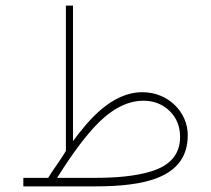

<svg xmlns="http://www.w3.org/2000/svg" viewBox="-20 -663 751 683"><path d="M63 -30.3V0H316.9C491.2 0 647.9 -28.3 647.9 -182.1C647.9 -264.6 578.1 -335 486.8 -335C376 -335 293.9 -233.9 239.7 -161.1V-643.1H214.4V-126C206.1 -112.3 195.8 -96.2 183.1 -78.1C169.9 -60.1 159.7 -43.9 151.4 -30.3ZM490.2 -304.7C526.9 -304.7 558.1 -292.5 583 -268.6C607.9 -244.6 620.6 -213.4 620.6 -175.8C620.6 -111.3 582 -74.2 522 -54.7C461.9 -35.2 387.2 -30.3 314.9 -30.3H183.1C218.8 -86.9 263.2 -153.8 314.5 -210C365.7 -266.1 425.3 -304.7 490.2 -304.7Z"/></svg>

Font: Vazirmatn Thin
Style: Regular
Weight: 100
Designer: Saber Rastikerdar
Foundry: Saber Rastikerdar
Version: Version 33.003